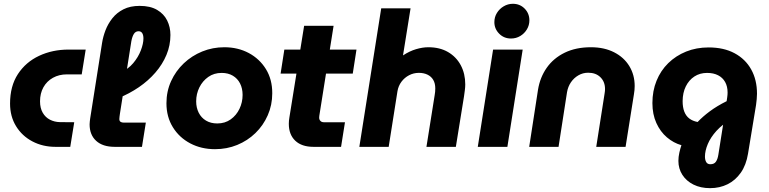

<svg xmlns="http://www.w3.org/2000/svg" viewBox="-20 -774 4052 1012"><path d="M272.3 0Q205.3 0 150.8 -28.7Q96.3 -57.3 64.7 -108.8Q33 -160.3 33 -228Q33 -320.3 74.5 -383.7Q116 -447 186.2 -479.8Q256.3 -512.7 341.7 -512.7H431.7L410.7 -382H333Q291.3 -382 259 -364Q226.7 -346 208.8 -314Q191 -282 191 -240Q191 -204.3 205.2 -179.8Q219.3 -155.3 243.5 -143Q267.7 -130.7 296.3 -130.3L371.3 -129.7L350.3 0Z M584.7 0Q521.3 0 486.8 -31.7Q452.3 -63.3 452.3 -118.7Q452.3 -126 453.3 -133.7Q454.3 -141.3 455.3 -149.7L518 -547.7Q523 -580.3 536 -614.3Q549 -648.3 572.2 -677.7Q595.3 -707 630.8 -725Q666.3 -743 716.3 -743Q772.3 -743 808.2 -721.8Q844 -700.7 861.2 -665.8Q878.3 -631 878.3 -589.7Q878.3 -535 857.5 -485Q836.7 -435 799.2 -391.7Q761.7 -348.3 711.7 -314.2Q661.7 -280 604 -257L616.3 -393Q655.7 -409.7 682.2 -441.2Q708.7 -472.7 722.3 -508.3Q736 -544 736 -571.3Q736 -589 729.7 -599.2Q723.3 -609.3 710.3 -609.3Q694.7 -609.3 685.8 -595.5Q677 -581.7 672.3 -556.7L612 -174Q611 -167 610 -159.2Q609 -151.3 609 -146.7Q609 -136.3 615.3 -132Q621.7 -127.7 632 -127.7H748.7L728.3 0Z M1113.3 12.3Q1041 12.3 983 -18.2Q925 -48.7 891.2 -103.3Q857.3 -158 857.3 -229.7Q857.3 -292.7 881.8 -346.3Q906.3 -400 948.7 -440.2Q991 -480.3 1046 -502.7Q1101 -525 1162.3 -525Q1234 -525 1291.2 -494.5Q1348.3 -464 1381.8 -409.5Q1415.3 -355 1415 -282.3Q1415 -220.3 1391.3 -166.5Q1367.7 -112.7 1326.2 -72.5Q1284.7 -32.3 1230.2 -10Q1175.7 12.3 1113.3 12.3ZM1125 -123.3Q1166 -123.3 1196 -144.8Q1226 -166.3 1242.3 -200.5Q1258.7 -234.7 1258.7 -273.7Q1258.7 -308 1245.3 -334.2Q1232 -360.3 1207.2 -375Q1182.3 -389.7 1148.3 -389.7Q1108 -389.7 1077.8 -368.5Q1047.7 -347.3 1030.8 -313.2Q1014 -279 1014 -239.7Q1014 -206.7 1027.3 -180Q1040.7 -153.3 1065.8 -138.3Q1091 -123.3 1125 -123.3Z M1632.7 0Q1570.3 0 1536.3 -32.3Q1502.3 -64.7 1502.3 -121.3Q1502.3 -137.7 1505.3 -154.7L1583 -638H1738.3L1665.3 -178Q1662.3 -161 1662.3 -154Q1662.3 -143.3 1669 -136.5Q1675.7 -129.7 1687 -129.7H1798.3L1777.7 0ZM1459 -386 1478.7 -512.7H1859L1839.3 -386Z M1874 0 1989.3 -730H2144L2105.3 -489L2104.3 -482Q2138.7 -504.7 2173 -514.8Q2207.3 -525 2237.7 -525Q2298 -525 2341.5 -499.7Q2385 -474.3 2408.7 -430Q2432.3 -385.7 2432.3 -329Q2432.3 -314.7 2430 -297.5Q2427.7 -280.3 2425.7 -266L2382.7 0H2227.7L2271 -272Q2272.7 -280.3 2273.5 -289.8Q2274.3 -299.3 2274.3 -308Q2274.3 -334.3 2263.8 -352.5Q2253.3 -370.7 2233.7 -380.3Q2214 -390 2187.7 -390Q2160.3 -390 2136.3 -377.5Q2112.3 -365 2096 -343.2Q2079.7 -321.3 2075 -293.3L2028.7 0Z M2498.3 0 2579 -512.7H2735L2654.3 0ZM2673.3 -571Q2636 -571 2610.8 -596.7Q2585.7 -622.3 2585.7 -657.3Q2585.7 -684 2599.2 -705.8Q2612.7 -727.7 2635 -740.8Q2657.3 -754 2683.3 -754Q2720.3 -754 2745.3 -728.7Q2770.3 -703.3 2770.3 -666.7Q2770.3 -641 2757.2 -619.2Q2744 -597.3 2722.2 -584.2Q2700.3 -571 2673.3 -571Z M2769.3 0 2815.7 -300.7Q2826.3 -366.3 2861.8 -416.8Q2897.3 -467.3 2956.3 -496.2Q3015.3 -525 3094.7 -525Q3164.7 -525 3216.7 -498.5Q3268.7 -472 3297 -425.7Q3325.3 -379.3 3325.3 -320.7Q3325.3 -311 3324.3 -299.3Q3323.3 -287.7 3321.3 -276.7L3277.3 0H3122.7L3167 -283Q3168 -288.7 3168.5 -294.5Q3169 -300.3 3169 -304.7Q3169 -343 3144.8 -366.8Q3120.7 -390.7 3080.3 -390.7Q3052.3 -390.7 3028.7 -377Q3005 -363.3 2989.3 -340.3Q2973.7 -317.3 2968.7 -288.3L2924 0Z M3722.7 217.7Q3673 217.7 3635.3 199Q3597.7 180.3 3576.7 147.7Q3555.7 115 3555.7 74Q3555.7 53.3 3560.8 30.3Q3566 7.3 3571.7 -8.7Q3530.3 -20.3 3495.3 -50Q3460.3 -79.7 3439.5 -125.7Q3418.7 -171.7 3418.7 -230.7Q3418.7 -294.7 3440.5 -348.3Q3462.3 -402 3502.3 -441.2Q3542.3 -480.3 3596.5 -502.2Q3650.7 -524 3715 -524Q3795 -524 3852 -493.3Q3909 -462.7 3939.5 -407.8Q3970 -353 3970 -280Q3970 -266.3 3968.5 -251.2Q3967 -236 3965 -220.7L3922.7 36Q3913 95.7 3884.7 136.2Q3856.3 176.7 3814.8 197.2Q3773.3 217.7 3722.7 217.7ZM3724 91.7Q3744.3 91.7 3753.5 78.2Q3762.7 64.7 3766.3 41.7L3791.3 -116.7Q3771.7 -101 3756.3 -84.2Q3741 -67.3 3729.5 -49.8Q3718 -32.3 3710.7 -14.8Q3703.3 2.7 3699.5 19.3Q3695.7 36 3695.7 51.3Q3695.7 68.7 3702.3 80.2Q3709 91.7 3724 91.7ZM3657 -131Q3683.7 -159.3 3721.3 -187.3Q3759 -215.3 3810 -240.7L3813 -261Q3814 -268 3814.5 -274.2Q3815 -280.3 3815 -286.3Q3815 -318.7 3802 -341.8Q3789 -365 3764.8 -377.3Q3740.7 -389.7 3707 -389.7Q3668.7 -389.7 3639.8 -370.7Q3611 -351.7 3594.7 -318.5Q3578.3 -285.3 3578 -241Q3578 -208.7 3586.8 -185.7Q3595.7 -162.7 3613.3 -149.3Q3631 -136 3657 -131Z"/></svg>

Font: MuseoModerno Thin
Style: Italic
Weight: 100
Italic angle: -9°
Designer: Pablo Cosgaya, Héctor Gatti, Marcela Romero, and the Authors of The MuseoModerno Project.
Foundry: Omnibus-Type Team
Version: Version 1.003